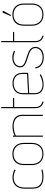

<svg xmlns="http://www.w3.org/2000/svg" viewBox="1215 -1955 755 3225"><g transform="rotate(-90 1592.5 -342.5)"><path d="M353 -25C218 12 53 -1 55 -169V-314C55 -490 218 -527 349 -458L356 -478C201 -550 36 -503 36 -308V-180C36 -79 69 -28 148 -2C209 17 287 13 358 -6Z M786 -184C786 -93 740 -8 620 -8C495 -8 451 -98 451 -184V-320C451 -441 529 -493 620 -493C707 -493 786 -441 786 -320ZM805 -316C805 -437 736 -512 620 -512C499 -512 432 -442 432 -316V-184C432 -82 489 10 620 10C752 10 805 -82 805 -184Z M1277 0V-346C1277 -422 1242 -466 1192 -489C1128 -519 1013 -519 927 -475V-501H908V0H927V-454C1041 -514 1258 -516 1258 -347V0Z M1500 -5C1436 -26 1407 -56 1407 -132V-482H1555L1564 -501H1407V-700H1388V-132C1388 -54 1419 -9 1494 13Z M1963 -266 1641 -248V-340C1641 -453 1727 -491 1805 -491C1878 -491 1963 -459 1963 -343ZM1948 -52C1802 30 1641 5 1641 -132V-230L1982 -247V-342C1982 -447 1917 -510 1806 -510C1697 -510 1622 -449 1622 -339V-134C1622 -30 1693 15 1792 12C1849 11 1910 -6 1957 -35Z M2057 -127C2060 -52 2123 15 2242 15C2363 15 2417 -52 2417 -125C2417 -298 2105 -250 2094 -371C2086 -460 2171 -495 2240 -493C2299 -491 2343 -466 2343 -466L2352 -483C2352 -483 2309 -513 2240 -513C2108 -513 2066 -428 2075 -365C2094 -230 2398 -277 2398 -124C2398 -56 2337 -4 2242 -4C2130 -4 2081 -67 2076 -127Z M2608 -5C2544 -26 2515 -56 2515 -132V-482H2663L2672 -501H2515V-700H2496V-132C2496 -54 2527 -9 2602 13Z M2953 -538 3016 -651C3023 -662 3021 -673 3012 -677C3000 -682 2992 -673 2989 -666L2934 -538ZM3127 -184C3127 -93 3081 -8 2961 -8C2836 -8 2792 -98 2792 -184V-320C2792 -441 2870 -493 2961 -493C3048 -493 3127 -441 3127 -320ZM3146 -316C3146 -437 3077 -512 2961 -512C2840 -512 2773 -442 2773 -316V-184C2773 -82 2830 10 2961 10C3093 10 3146 -82 3146 -184Z"/></g></svg>

Font: Advent Pro
Style: Thin
Weight: 100
Designer: Andreas Kalpakidis
Foundry: Andreas Kalpakidis
Version: Version 2.002 2007